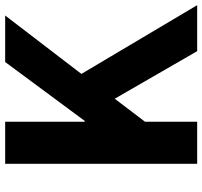

<svg xmlns="http://www.w3.org/2000/svg" viewBox="-40 -743 783 743"><g transform="rotate(-90 351.5 -371.5)"><path d="M89 -743H252V-435H255L483 -743H663L437 -448L703 0H525L341 -319L252 -202V0H89Z"/></g></svg>

Font: Merged Yaku Han JP ExtraBold
Style: Regular
Weight: 800
Designer: Ryoko NISHIZUKA 西塚涼子 (kana, bopomofo & ideographs); Paul D. Hunt (Latin, Greek & Cyrillic); Sandoll Communications 산돌커뮤니
Foundry: Adobe
Version: Version 2.004